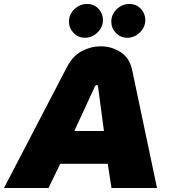

<svg xmlns="http://www.w3.org/2000/svg" viewBox="-61 -946 851 966"><path d="M-41 0 276 -609Q305 -665 351 -689Q397 -713 446 -713Q500 -713 545.5 -684Q591 -655 604 -593L729 0H500L481 -122H242L183 0ZM313 -287H462L432 -512Q432 -515 430 -516.5Q428 -518 425 -518Q423 -518 421 -516.5Q419 -515 417 -512ZM580 -756Q546 -756 522.5 -780Q499 -804 499 -837Q499 -874 526.5 -900Q554 -926 590 -926Q625 -926 647.5 -902Q670 -878 670 -845Q670 -809 642.5 -782.5Q615 -756 580 -756ZM367 -756Q333 -756 309.5 -780Q286 -804 286 -837Q286 -874 313.5 -900Q341 -926 377 -926Q412 -926 434.5 -902Q457 -878 457 -845Q457 -809 429.5 -782.5Q402 -756 367 -756Z"/></svg>

Font: MuseoModerno Black
Style: Italic
Weight: 900
Italic angle: -9°
Designer: Pablo Cosgaya, Héctor Gatti, Marcela Romero, and the Authors of The MuseoModerno Project.
Foundry: Omnibus-Type Team
Version: Version 1.003